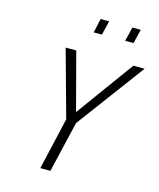

<svg xmlns="http://www.w3.org/2000/svg" viewBox="-130 -993 896 1085"><g transform="rotate(15 317.5 -451.0)"><path d="M304 -819 322 -902H372L352 -819ZM488 -819 508 -902H557L537 -819ZM635 -695 340 -298 270 0H211L281 -304L173 -695H235L324 -358L569 -695Z"/></g></svg>

Font: Titillium Web Light
Style: Italic
Weight: 300
Italic angle: -13°
Version: Version 1.002;PS 57.000;hotconv 1.0.70;makeotf.lib2.5.55311